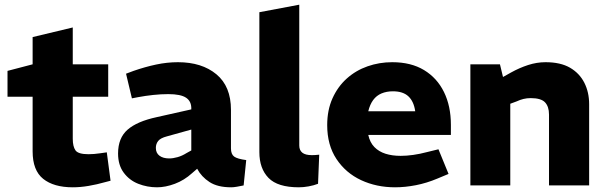

<svg xmlns="http://www.w3.org/2000/svg" viewBox="-20 -790 2582 818"><path d="M290 8Q209 8 164 -28Q119 -64 119 -145V-378H12V-488L119 -516V-632L290 -673V-516H441V-378H290V-199Q290 -166 301.5 -149.5Q313 -133 357 -133Q369 -133 381 -134Q393 -135 407 -137L435 -141L451 -20L428 -14Q393 -4 357.5 2Q322 8 290 8Z M649 8Q607 8 569 -7Q531 -22 507 -54.5Q483 -87 483 -136Q483 -202 523.5 -237.5Q564 -273 648 -291L795 -324V-326Q796 -358 773 -373.5Q750 -389 697 -389Q666 -389 633 -385.5Q600 -382 568 -376L542 -371L517 -476L549 -488Q598 -505 645 -515Q692 -525 738 -525Q840 -525 902 -473.5Q964 -422 964 -322V-158Q964 -133 977.5 -123Q991 -113 1029 -108L1018 0Q1004 3 989.5 5.5Q975 8 965 8Q907 8 872.5 -14.5Q838 -37 820 -71L798 -52Q765 -22 725 -7Q685 8 649 8ZM701 -115Q717 -115 736.5 -120.5Q756 -126 775 -138L795 -149V-238L691 -209Q664 -202 654 -189.5Q644 -177 644 -160Q644 -138 659.5 -126.5Q675 -115 701 -115Z M1253 8Q1163 8 1124 -32Q1085 -72 1085 -142V-738L1255 -770V-170Q1255 -150 1268 -139.5Q1281 -129 1309 -129Q1315 -129 1323 -129.5Q1331 -130 1340 -131L1335 -7Q1317 0 1295 4Q1273 8 1253 8Z M1663 8Q1584 8 1518.5 -22.5Q1453 -53 1413.5 -112.5Q1374 -172 1374 -257Q1374 -321 1396.5 -371Q1419 -421 1457.5 -455.5Q1496 -490 1546 -507.5Q1596 -525 1651 -525Q1731 -525 1786.5 -491.5Q1842 -458 1871.5 -398Q1901 -338 1901 -258V-215H1549Q1556 -183 1575 -163.5Q1594 -144 1622.5 -135Q1651 -126 1687 -126Q1712 -126 1740.5 -130Q1769 -134 1799 -142L1848 -154L1891 -49L1843 -29Q1798 -10 1752 -1Q1706 8 1663 8ZM1549 -316H1749Q1743 -358 1720 -379.5Q1697 -401 1654 -401Q1627 -401 1605.5 -392Q1584 -383 1570 -364Q1556 -345 1549 -316Z M1984 0V-516H2110L2123 -462L2157 -481Q2193 -501 2230 -513Q2267 -525 2304 -525Q2368 -525 2408.5 -501.5Q2449 -478 2469.5 -437.5Q2490 -397 2490 -346V0H2319V-302Q2319 -336 2302 -354Q2285 -372 2241 -372Q2225 -372 2210.5 -368.5Q2196 -365 2181 -358L2154 -348V0Z"/></svg>

Font: REM Medium
Style: Bold
Weight: 700
Version: Version 1.005;gftools[0.9.28]